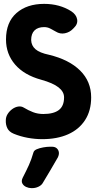

<svg xmlns="http://www.w3.org/2000/svg" viewBox="-20 -703 501 992"><path d="M451 -200Q451 -131 419.5 -82.5Q388 -34 331.5 -9Q275 16 198 16Q161 16 123 9Q85 2 51 -12Q27 -22 18 -40.5Q9 -59 10 -81Q10 -99 19.5 -114Q29 -129 43.5 -139.5Q58 -150 74 -152.5Q90 -155 103 -147Q126 -133 150.5 -123.5Q175 -114 204 -114Q257 -114 284 -134.5Q311 -155 311 -200Q311 -229 282.5 -251.5Q254 -274 193 -291Q105 -315 58 -369.5Q11 -424 11 -499Q11 -588 65 -635.5Q119 -683 208 -683Q288 -683 348 -645Q374 -628 378.5 -603.5Q383 -579 362 -559L357 -554Q340 -536 315 -531Q290 -526 268 -540Q254 -548 239.5 -555.5Q225 -563 208 -563Q176 -563 158.5 -546Q141 -529 141 -496Q142 -467 163.5 -448.5Q185 -430 233 -420Q337 -395 394 -338.5Q451 -282 451 -200ZM200 244Q193 255 178 262Q163 269 146 269H142Q129 269 115.5 263Q102 257 95.5 245Q89 233 97 216Q117 177 129.5 149.5Q142 122 153 84Q156 74 170 68Q184 62 203.5 58.5Q223 55 240 55H247Q264 55 273 63Q282 71 284 83Q286 95 279 110Q257 148 240 177Q223 206 200 244Z"/></svg>

Font: Winky Sans SemiBold
Style: Regular
Weight: 600
Designer: Simon Atzbach
Foundry: typofactur
Version: Version 1.205